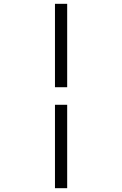

<svg xmlns="http://www.w3.org/2000/svg" viewBox="-20 -843 640 1006"><path d="M268 -386V-823H332V-386ZM268 143V-294H332V143Z"/></svg>

Font: Iosevka Curly Light Extended
Style: Regular
Weight: 300
Width: 7
Monospace: yes
Designer: Belleve Invis
Foundry: Belleve Invis
Version: Version 11.1.0; ttfautohint (v1.8.3)